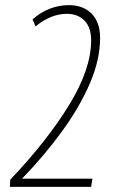

<svg xmlns="http://www.w3.org/2000/svg" viewBox="-20 -730 459 750"><path d="M20 -28Q166 -182 251 -321.5Q336 -461 336 -572Q336 -623 310 -649.5Q284 -676 241 -676Q179 -676 119 -627L107 -654Q138 -682 174.5 -696Q211 -710 249 -710Q305 -710 338 -676.5Q371 -643 371 -582Q371 -498 332 -406.5Q293 -315 224.5 -220Q156 -125 66 -32H341L336 0H19Z"/></svg>

Font: Georama SemiCondensed ExtraLight
Style: Italic
Weight: 200
Width: 4
Italic angle: -9°
Designer: Jean-Baptiste Levee
Foundry: Production Type
Version: Version 1.000